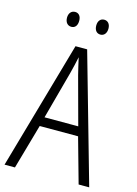

<svg xmlns="http://www.w3.org/2000/svg" viewBox="-132 -963 736 1034"><g transform="rotate(15 236.0 -446.5)"><path d="M120 -852C120 -826 134 -810 155 -810C175 -810 188 -825 188 -852C188 -878 175 -893 155 -893C134 -893 120 -877 120 -852ZM283 -852C283 -826 296 -810 317 -810C337 -810 351 -826 351 -852C351 -878 337 -893 317 -893C297 -893 283 -878 283 -852ZM413 0H472L269 -715H204L0 0H58L129 -250H343ZM258 -568 330 -302H142L214 -568C222 -600 230 -631 236 -662C242 -632 251 -598 258 -568Z"/></g></svg>

Font: Noto Sans Arabic UI Cn Lt
Style: Regular
Weight: 300
Width: 3
Designer: Monotype Design Team, Nadine Chahine and Nizar Qandah
Foundry: Monotype Imaging Inc.
Version: Version 2.010